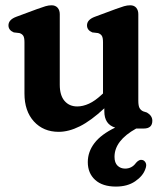

<svg xmlns="http://www.w3.org/2000/svg" viewBox="-20 -486 618 726"><path d="M72.5 -132.5V-326.5Q72.5 -344 67.8 -351Q63 -358 53.5 -361L32 -363.5Q12 -372 12 -390Q12 -411.5 41.5 -422.5L121 -452Q140 -459 152 -462.5Q164 -466 175 -466Q189.5 -466 197.8 -456.8Q206 -447.5 206 -432.5V-165.5Q206 -125.5 224 -104.5Q242 -83.5 272 -83.5Q293.5 -83.5 316.5 -94Q339.5 -104.5 364.5 -128L369.5 -132.5V-326.5Q369.5 -344 364.8 -351Q360 -358 350.5 -361L329 -363.5Q309 -372 309 -390Q309 -411.5 338.5 -422.5L418 -452Q437 -459 449 -462.5Q461 -466 472.5 -466Q487 -466 495 -456.8Q503 -447.5 503 -432.5V-105.5Q503 -85.5 507.8 -77.2Q512.5 -69 521.5 -65L535.5 -60.5Q556 -48.5 556 -29.5Q556 0 523.5 0H495Q413 45.5 413 107Q413 129.5 424.5 140.5Q436 151.5 453 151.5Q479 151.5 494.5 129.5Q507 115.5 518.5 119Q526 120.5 530.8 129.5Q535.5 138.5 529.5 153.5Q520.5 179.5 491.2 199.5Q462 219.5 418.5 219.5Q367.5 219.5 339.8 194.2Q312 169 312 127Q312 88 337.2 55Q362.5 22 415.5 -3.5Q374.5 -16 374.5 -65V-76.5Q324 -29.5 282 -8.5Q240 12.5 202 12.5Q144 12.5 108.2 -26.8Q72.5 -66 72.5 -132.5Z"/></svg>

Font: Fraunces 72pt S100 SemiBold
Style: Regular
Weight: 600
Version: Version 1.000; ttfautohint (v1.8.3)